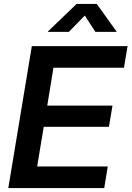

<svg xmlns="http://www.w3.org/2000/svg" viewBox="-20 -964 674 984"><path d="M22.5 0 143.1 -727.5H633.8L615.2 -616.7H253.9L222.2 -422.9H556.6L538.1 -314H204.1L170.4 -110.8H532.2L514.2 0ZM333 -800.8H225.6V-802.7L372.6 -943.8H476.1L577.1 -802.7V-800.8H468.8L414.6 -884.3Z"/></svg>

Font: Inter 24pt SemiBold
Style: Italic
Weight: 600
Italic angle: -9.3988°
Designer: Rasmus Andersson
Foundry: rsms
Version: Version 4.001;git-66647c0bb